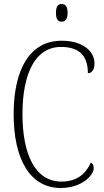

<svg xmlns="http://www.w3.org/2000/svg" viewBox="-20 -927 519 957"><path d="M287 -819C304 -819 317 -829 317 -863C317 -897 304 -907 287 -907C270 -907 259 -897 259 -863C259 -829 270 -819 287 -819ZM283 10C388 10 447 -54 447 -88C447 -103 442 -112 433 -117C409 -64 368 -22 286 -22C154 -22 92 -160 92 -358C92 -556 153 -693 284 -693C383 -693 418 -641 418 -562C438 -562 451 -580 451 -611C451 -670 395 -724 287 -724C130 -724 48 -583 48 -358C48 -136 128 10 283 10Z"/></svg>

Font: Noto Serif Hebrew Condensed ExtraLight
Style: Regular
Weight: 200
Width: 3
Designer: Monotype Design Team
Foundry: Monotype Imaging Inc.
Version: Version 2.004